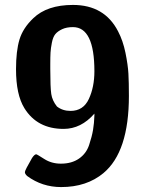

<svg xmlns="http://www.w3.org/2000/svg" viewBox="-20 -737 590 779"><path d="M45 -456Q45 -530 59 -576.5Q73 -623 115 -663Q171 -717 276 -717Q404 -717 459 -610Q479 -572 489 -523Q499 -474 501 -438.5Q503 -403 503 -348Q503 -121 400 -35Q332 22 228 22Q151 22 90 -23Q81 -31 81 -39Q81 -46 110 -96Q120 -111 127 -111Q130 -111 159.5 -92Q189 -73 227 -73Q271 -73 300.5 -93.5Q330 -114 341.5 -148.5Q353 -183 357.5 -210Q362 -237 363 -268Q363 -274 363 -276Q309 -214 238 -214Q131 -214 79 -298Q45 -353 45 -456ZM184 -457Q184 -382 188 -355.5Q192 -329 211 -305Q234 -287 266 -287Q318 -287 340.5 -335.5Q363 -384 363 -448Q363 -627 276 -627Q250 -627 232 -618.5Q214 -610 204.5 -598.5Q195 -587 190.5 -564Q186 -541 185 -524Q184 -507 184 -476Z"/></svg>

Font: CMU Sans Serif
Style: Bold
Weight: 700
Version: Version 0.7.0